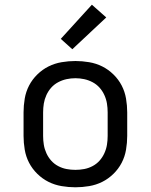

<svg xmlns="http://www.w3.org/2000/svg" viewBox="-20 -787 640 815"><path d="M300 8Q271 8 241.5 3Q212 -2 186 -15Q160 -28 138.5 -49Q117 -70 103.5 -96Q90 -122 85 -151.5Q80 -181 80 -210V-310Q80 -339 85 -368.5Q90 -398 103.5 -424Q117 -450 138.5 -471Q160 -492 186 -505Q212 -518 241.5 -523Q271 -528 300 -528Q329 -528 358.5 -523Q388 -518 414 -505Q440 -492 461.5 -471Q483 -450 496.5 -424Q510 -398 515 -368.5Q520 -339 520 -310V-210Q520 -181 515 -151.5Q510 -122 496.5 -96Q483 -70 461.5 -49Q440 -28 414 -15Q388 -2 358.5 3Q329 8 300 8ZM300 -66Q319 -66 337.5 -69.5Q356 -73 373 -82Q390 -91 402.5 -105Q415 -119 423 -136.5Q431 -154 434 -172.5Q437 -191 437 -210V-310Q437 -329 434 -347.5Q431 -366 423 -383.5Q415 -401 402.5 -415Q390 -429 373 -438Q356 -447 337.5 -451Q319 -455 300 -455Q281 -455 262.5 -451Q244 -447 227 -438Q210 -429 197.5 -415Q185 -401 177 -383.5Q169 -366 166 -347.5Q163 -329 163 -310V-210Q163 -191 166 -172.5Q169 -154 177 -136.5Q185 -119 197.5 -105Q210 -91 227 -82Q244 -73 262.5 -69.5Q281 -66 300 -66ZM287 -578 238 -622 370 -767 431 -713Z"/></svg>

Font: Nova
Style: Regular
Weight: 400
Monospace: yes
Designer: Belleve Invis
Foundry: Belleve Invis
Version: Version 24.1.4; ttfautohint (v1.8.4)